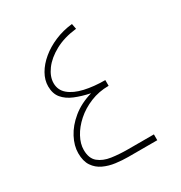

<svg xmlns="http://www.w3.org/2000/svg" viewBox="-157 -767 826 878"><g transform="rotate(-30 256.5 -327.5)"><path d="M265.6 -337.4Q205.1 -319.8 163.1 -285.4Q121.1 -251 99.4 -209.5Q77.6 -168 77.6 -128.9Q77.6 -86.4 95 -60.8Q112.3 -35.2 140.6 -22Q168.9 -8.8 202.4 -4.4Q235.8 0 267.6 0H420.4V-30.8H284.2Q238.8 -30.8 198.2 -36.6Q157.7 -42.5 132.3 -63.5Q106.9 -84.5 106.9 -129.4Q106.9 -161.6 125.5 -196Q144 -230.5 177.5 -260.3Q210.9 -290 255.6 -308.3Q300.3 -326.7 352.1 -326.7V-356.9Q292 -356.9 243.9 -367.9Q195.8 -378.9 168 -402.3Q140.1 -425.8 140.1 -462.4Q140.1 -497.1 166 -532.2Q191.9 -567.4 239.7 -593.5Q287.6 -619.6 353.5 -627L348.1 -655.3Q298.3 -649.9 255.4 -631.6Q212.4 -613.3 180.2 -586.4Q147.9 -559.6 129.6 -527.6Q111.3 -495.6 111.3 -462.4Q111.3 -423.8 131.3 -399.7Q151.4 -375.5 186.3 -361.1Q221.2 -346.7 265.6 -337.4Z"/></g></svg>

Font: Estedad-FD-VF Thin
Style: Regular
Weight: 100
Designer: Amin Abedi
Version: Version 5.0